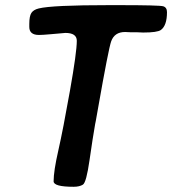

<svg xmlns="http://www.w3.org/2000/svg" viewBox="-20 -716 660 736"><path d="M262.2 0Q185.5 0 185.5 -21Q185.5 -60.1 203.6 -139.4Q221.7 -218.8 248 -367.4Q274.4 -516.1 274.4 -559.6Q274.4 -589.8 230.5 -589.8L209.5 -587.9Q202.6 -587.4 172.6 -584.7Q142.6 -582 129.4 -582Q92.3 -582 92.3 -612.8V-624Q92.3 -654.3 100.3 -666.5Q108.4 -678.7 128.4 -683.6Q179.2 -696.3 397.9 -696.3H435.5Q591.3 -696.3 605.7 -691.9Q620.1 -687.5 620.1 -669.4Q620.1 -618.2 596.7 -601.1Q583 -591.3 528.8 -591.3L504.9 -592.3H481.4L459.5 -593.3Q418.9 -593.3 406.2 -557.6Q396 -529.3 356 -301.8L347.2 -252.4L344.7 -240.2Q335.4 -187.5 323.2 -102.1Q311 -16.6 297.9 -8.3Q284.7 0 262.2 0Z"/></svg>

Font: Averia Sans Libre
Style: Bold Italic
Weight: 700
Italic angle: -6.90001°
Version: Version 1.002